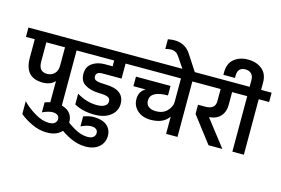

<svg xmlns="http://www.w3.org/2000/svg" viewBox="-170 -1239 2763 1889"><g transform="rotate(15 1211.5 -294.5)"><path d="M371 -378V-565H181V-371Q181 -316 202.5 -291.5Q224 -267 267 -267Q312 -267 341.5 -296.5Q371 -326 371 -378ZM595 -660V-565H489V0H371V-221Q325 -173 248 -173Q63 -173 63 -375V-565H-27V-660Z M135 177V47Q186 101 263.5 147.5Q341 194 410 194Q447 194 467.5 177.5Q488 161 488 134Q488 110 470 96.5Q452 83 420 83Q378 83 317 112V10Q377 -11 422 -11Q508 -11 555 28Q602 67 602 134Q602 202 551.5 246.5Q501 291 414 291Q336 291 260.5 255.5Q185 220 135 177Z M988 -565V-414V-412H792Q729 -412 729 -364Q729 -336 757.5 -326Q786 -316 852 -315Q1044 -312 1044 -167Q1043 -94 983 -47Q923 0 820 0Q702 0 614 -48V-158Q714 -97 820 -97Q871 -97 899 -114.5Q927 -132 927 -162Q927 -193 901 -204.5Q875 -216 812 -217Q724 -219 668.5 -252.5Q613 -286 613 -361Q613 -433 665 -469.5Q717 -506 792 -506H872V-565H541V-660H1124V-565Z M537 212V82Q588 136 665.5 182.5Q743 229 812 229Q849 229 869.5 212.5Q890 196 890 169Q890 145 872 131.5Q854 118 822 118Q780 118 719 147V45Q779 24 824 24Q910 24 957 63Q1004 102 1004 169Q1004 237 953.5 281.5Q903 326 816 326Q738 326 662.5 290.5Q587 255 537 212Z M1774 -660V-565H1668V0H1552V-176Q1498 -95 1370 -94Q1285 -94 1233 -140Q1181 -186 1181 -256Q1181 -335 1245 -370H1120V-467H1472V-370Q1294 -370 1294 -270Q1294 -231 1321.5 -210Q1349 -189 1397 -189Q1468 -189 1510 -233Q1552 -277 1552 -325V-565H1070V-660Z M1328 -805V-904Q1370 -911 1396 -911Q1505 -910 1563 -820L1672 -653H1546L1468 -768Q1439 -814 1387 -814Q1359 -814 1328 -805Z M1781 -265V-358H1853Q1956 -358 1956 -441V-565H1720V-660H2175V-565H2073V-434Q2073 -365 2035.5 -321.5Q1998 -278 1931 -270Q1925 -268 1917 -268L2125 0H1984Z M2343 -660H2450V-565H2344V0H2227V-565H2121V-660H2226V-729Q2226 -770 2203.5 -792.5Q2181 -815 2143 -815Q2064 -815 2064 -729V-707H1946V-733Q1946 -823 2002 -869Q2058 -915 2143 -915Q2229 -915 2286 -869.5Q2343 -824 2343 -734Z"/></g></svg>

Font: Hind SemiBold
Style: Regular
Weight: 600
Designer: Manushi Parikh, Satya Rajpurohit
Foundry: Indian Type Foundry
Version: Version 2.001;PS 1.0;hotconv 1.0.79;makeotf.lib2.5.61930; tt